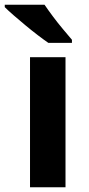

<svg xmlns="http://www.w3.org/2000/svg" viewBox="-48 -786 373 806"><path d="M227 0H78V-546H227ZM139 -766Q154 -744 174.5 -716.5Q195 -689 216.5 -663.5Q238 -638 254 -619V-606H155Q136 -619 110.5 -638.5Q85 -658 58.5 -680Q32 -702 9 -722Q-14 -742 -28 -756V-766Z"/></svg>

Font: Noto Sans Tai Tham
Style: Regular
Weight: 400
Designer: Monotype Design Team 2013. Revised by David WIlliams 2020
Foundry: Monotype Imaging Inc.
Version: Version 2.002